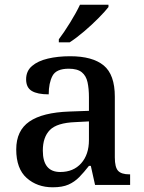

<svg xmlns="http://www.w3.org/2000/svg" viewBox="-20 -786 613 816"><path d="M204 10Q138 10 93.5 -29.5Q49 -69 49 -151Q49 -231 105 -269.5Q161 -308 275 -312L358 -315V-373Q358 -409 352 -436.5Q346 -464 327.5 -479Q309 -494 272 -494Q219 -494 203 -463.5Q187 -433 187 -385Q139 -385 115 -399.5Q91 -414 91 -449Q91 -484 116 -505.5Q141 -527 183.5 -537Q226 -547 278 -547Q373 -547 420.5 -508Q468 -469 468 -375V-117Q468 -75 482 -60Q496 -45 530 -45H533V0H384L366 -81H358Q337 -54 317 -33.5Q297 -13 271 -1.5Q245 10 204 10ZM236 -55Q292 -55 325 -92Q358 -129 358 -191V-270L300 -267Q222 -264 192 -233.5Q162 -203 162 -146Q162 -55 236 -55ZM230 -619Q252 -648 278 -690Q304 -732 320 -766H441V-756Q428 -739 399.5 -710Q371 -681 337.5 -652.5Q304 -624 276 -606H230Z"/></svg>

Font: Noto Serif Sinhala Medium
Style: Regular
Weight: 500
Designer: Jelle Bosma - Monotype Design Team
Foundry: Monotype Imaging Inc.
Version: Version 2.007; ttfautohint (v1.8.4.7-5d5b)